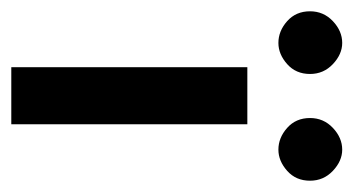

<svg xmlns="http://www.w3.org/2000/svg" viewBox="-183 -463 626 340"><g transform="rotate(90 130.0 -293.0)"><path d="M79 -418H180V0H79ZM-20 -529Q-20 -553 -2.5 -569.5Q15 -586 36 -586Q56 -586 73.5 -569.5Q91 -553 91 -529Q91 -504 73.5 -488.5Q56 -473 36 -473Q15 -473 -2.5 -488.5Q-20 -504 -20 -529ZM169 -529Q169 -553 186.5 -569.5Q204 -586 225 -586Q245 -586 262.5 -569.5Q280 -553 280 -529Q280 -504 262.5 -488.5Q245 -473 225 -473Q204 -473 186.5 -488.5Q169 -504 169 -529Z"/></g></svg>

Font: Reem Kufi Fun
Style: Regular
Weight: 400
Designer: Khaled Hosny
Version: Version 1.005